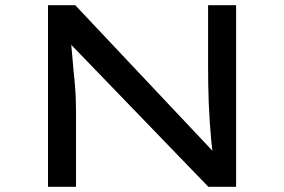

<svg xmlns="http://www.w3.org/2000/svg" viewBox="-20 -720 1095 740"><path d="M165 0V-700H270L810 -127L802 -118Q797 -147 794 -180.5Q791 -214 788.5 -250Q786 -286 784.5 -323.5Q783 -361 782.5 -398Q782 -435 782 -470V-700H890V0H783L250 -552L253 -566Q256 -539 258 -510.5Q260 -482 263 -453Q266 -424 268.5 -396Q271 -368 272 -341Q273 -314 273 -291V0Z"/></svg>

Font: Lexend Tera
Style: Regular
Weight: 400
Designer: Bonnie Shaver-Troup, Thomas Jockin
Foundry: Lexend
Version: Version 1.007